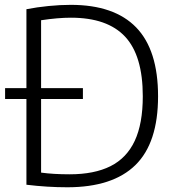

<svg xmlns="http://www.w3.org/2000/svg" viewBox="-20 -767 728 792"><path d="M632 -370Q632 -177.5 538.5 -86Q445 5.5 257.5 5.5Q175 5.5 89 -5V-358.5H1V-403.5H89V-729Q132.5 -737.5 180.2 -742.2Q228 -747 272 -747Q451.5 -747 541.8 -653.8Q632 -560.5 632 -370ZM569 -370Q569 -537.5 496 -615.8Q423 -694 272.5 -694Q219 -694 149.5 -683.5V-403.5H322V-358.5H149.5V-55Q200 -48 267 -48Q369 -48 435.8 -81.5Q502.5 -115 535.8 -186Q569 -257 569 -370Z"/></svg>

Font: Encode Sans Light
Style: Regular
Weight: 300
Designer: Multiple Designers
Foundry: Impallari Type
Version: Version 2.000